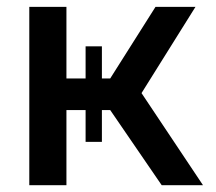

<svg xmlns="http://www.w3.org/2000/svg" viewBox="-20 -543 634 563"><path d="M395 -270 575.2 0H454.1L303.2 -220.2H278.8V-127H231V-220.2H174.8V0H65.9V-522.9H174.8V-313H231V-407.2H278.8V-313H303.2L436 -522.9H553.2Z"/></svg>

Font: Rawline SemiBold
Style: Regular
Weight: 600
Designer: Matt McInerney, Pablo Impallari, Rodrigo Fuenzalida
Foundry: Matt McInerney, Pablo Impallari, Rodrigo Fuenzalida
Version: Version 4.020;PS 004.020;hotconv 1.0.88;makeotf.lib2.5.64775